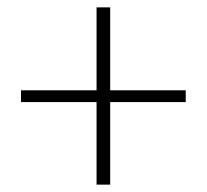

<svg xmlns="http://www.w3.org/2000/svg" viewBox="-20 -624 561 521"><path d="M242 -123H279V-347H484V-379H279V-604H242V-379H37V-347H242Z"/></svg>

Font: SSpoqa Han Sans Neo Thin
Style: Regular
Weight: 100
Designer: [Spoqa Han Sans Neo] Dong-huui Kim  Younghwa Kang  Yujin Lee  [Noto Sans] Ryoko NISHIZUKA  (kana & ideographs); Paul D. 
Foundry: Spoqa (http://www.spoqa-han-sans.com)
Version: Version 1.000